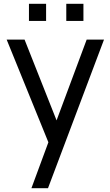

<svg xmlns="http://www.w3.org/2000/svg" viewBox="-20 -748 578 1008"><path d="M222 -728V-638H132V-728ZM418 -728V-638H328V-728ZM435 -540H526L232 240H145L234 -1L15 -540H109L277 -116Z"/></svg>

Font: Manrope Medium
Style: Medium
Weight: 500
Designer: Mikhail Sharanda
Foundry: Mikhail Sharanda
Version: Version 4.000;hotconv 1.0.109;makeotfexe 2.5.65596